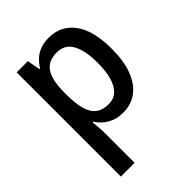

<svg xmlns="http://www.w3.org/2000/svg" viewBox="-224 -662 1015 1015"><g transform="rotate(-45 283.0 -154.5)"><path d="M324 -549Q414 -549 466.5 -479Q519 -409 519 -270Q519 -180 495 -117.5Q471 -55 427.5 -22.5Q384 10 324 10Q289 10 261.5 0Q234 -10 213 -27.5Q192 -45 178 -68H172Q174 -48 176 -25.5Q178 -3 178 15V240H75V-539H159L172 -467H178Q193 -492 213.5 -510.5Q234 -529 261.5 -539Q289 -549 324 -549ZM299 -464Q256 -464 229.5 -445Q203 -426 190.5 -386.5Q178 -347 178 -287V-268Q178 -205 189.5 -162Q201 -119 228 -97.5Q255 -76 300 -76Q339 -76 364 -99.5Q389 -123 401.5 -166.5Q414 -210 414 -271Q414 -363 386.5 -413.5Q359 -464 299 -464Z"/></g></svg>

Font: Noto Sans Hebrew SemiCondensed Medium
Style: Regular
Weight: 500
Width: 4
Designer: Monotype Design Team
Foundry: Monotype Imaging Inc.
Version: Version 2.003